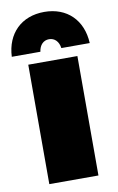

<svg xmlns="http://www.w3.org/2000/svg" viewBox="-99 -817 531 866"><g transform="rotate(-10 166.5 -384.5)"><path d="M119 -595C123 -625 141 -644 167 -644C193 -644 211 -625 215 -595H345C340 -701 271 -769 167 -769C62 -769 -7 -701 -12 -595ZM55 -547V0H280V-547Z"/></g></svg>

Font: Montserrat arm Black
Style: Regular
Weight: 900
Designer: Julieta Ulanovsky
Foundry: Julieta Ulanovsky
Version: Version 6.000;PS 006.000;hotconv 1.0.88;makeotf.lib2.5.64775